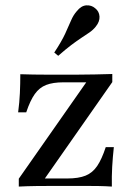

<svg xmlns="http://www.w3.org/2000/svg" viewBox="-20 -687 485 707"><path d="M49.2 0V-29L297.6 -383.9H213.7Q175 -383.9 150 -374.2Q125 -364.5 108.1 -340.7Q91.1 -316.9 76.6 -273.4H46.8Q51.6 -309.7 53.2 -344Q54.8 -378.2 54.8 -413.7Q78.2 -412.9 103.2 -412.5Q128.2 -412.1 151.6 -412.1H213.7H263.7Q296.8 -412.1 329.8 -412.9Q362.9 -413.7 393.5 -414.5V-384.7L145.2 -29.8H227.4Q269.4 -29.8 295.2 -40.3Q321 -50.8 337.9 -75.8Q354.8 -100.8 369.4 -145.2H399.2Q395.2 -108.9 393.1 -73Q391.1 -37.1 391.9 0Q367.7 -1.6 343.1 -2Q318.5 -2.4 294.4 -2.4H227.4H179.8Q147.6 -2.4 113.7 -2Q79.8 -1.6 49.2 0ZM194.4 -481.5 179.8 -493.5Q206.5 -533.9 219.8 -562.5Q233.1 -591.1 241.5 -611.3Q250 -631.5 262.9 -646Q279 -666.1 298 -667.3Q316.9 -668.5 330.6 -656.5Q345.2 -645.2 346.4 -626.2Q347.6 -607.3 332.3 -588.7Q322.6 -576.6 309.7 -567.7Q296.8 -558.9 280.2 -548Q263.7 -537.1 242.7 -521.4Q221.8 -505.6 194.4 -481.5Z"/></svg>

Font: Playfair 5pt SemiExpanded Light Medium
Style: Regular
Weight: 500
Version: Version 2.203